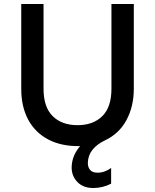

<svg xmlns="http://www.w3.org/2000/svg" viewBox="-20 -720 779 965"><path d="M449.5 225Q398.1 225 369 194.8Q339.8 164.7 340.1 120.8Q340.8 89.6 352.1 62.9Q363.5 36.2 382.9 14.4Q289.6 16.1 223.3 -18.6Q157.1 -53.2 121.9 -118.3Q86.8 -183.4 86.8 -273V-700H198.8V-273.9Q198.8 -181.7 244.8 -136.3Q290.9 -90.9 369.6 -90.9Q448.2 -90.9 494.2 -136.3Q540.1 -181.7 540.1 -273.9V-700H652.5V-273Q652.5 -184.7 615.1 -115.6Q577.7 -46.5 503.8 -12.6Q466.8 5.6 444.6 33.1Q422.4 60.7 421.5 98.8Q421.2 119.7 432.6 133.8Q444 147.9 470 147.9Q489 147.9 506.7 141.4Q524.3 134.9 538.5 124.2V203.1Q518.4 213.6 495.4 219.3Q472.4 225 449.5 225Z"/></svg>

Font: Geologica-Sharp
Style: Regular
Weight: 100
Designer: Sindre Bremnes, Frode Helland
Foundry: Monokrom Skriftforlag AS
Version: Version 1.010;gftools[0.9.28]